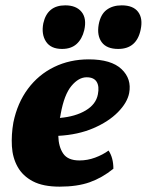

<svg xmlns="http://www.w3.org/2000/svg" viewBox="-20 -689 549 718"><path d="M203 9Q141 9 103 -11Q65 -31 46 -65Q27 -99 24.5 -142Q22 -185 30 -231Q45 -304 84.5 -357Q124 -410 182.5 -438.5Q241 -467 312 -467Q396 -467 434.5 -430.5Q473 -394 463 -341Q456 -305 421 -269.5Q386 -234 329 -209.5Q272 -185 198 -181Q199 -140 216.5 -114.5Q234 -89 277 -89Q307 -89 335.5 -99.5Q364 -110 386 -126Q404 -99 404 -58Q362 -24 315.5 -7.5Q269 9 203 9ZM207 -263Q206 -255 204 -248Q262 -253 300.5 -276Q339 -299 346 -336Q352 -366 341.5 -383Q331 -400 304 -400Q274 -400 247 -367.5Q220 -335 207 -263ZM422 -506Q379 -506 360.5 -531Q342 -556 349 -597Q356 -635 378.5 -652Q401 -669 435 -669Q478 -669 496.5 -644.5Q515 -620 506 -578Q491 -506 422 -506ZM212 -506Q170 -506 152 -533.5Q134 -561 142 -602Q157 -669 224 -669Q265 -669 285 -644.5Q305 -620 295 -576Q287 -543 266.5 -524.5Q246 -506 212 -506Z"/></svg>

Font: Vollkorn ExtraBold
Style: Italic
Weight: 800
Italic angle: -11°
Designer: Friedrich Althausen
Foundry: Friedrich Althausen
Version: Version 5.000; ttfautohint (v1.8.3)